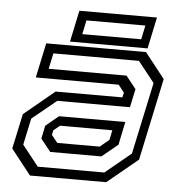

<svg xmlns="http://www.w3.org/2000/svg" viewBox="-50 -732 727 779"><g transform="rotate(5 313.0 -342.0)"><path d="M100.5 0 19.5 -103 50 -245.5 174.5 -348.5H446.5L451 -368L427 -398.5H89.5L119.5 -540H526L607 -437L536 -103L411 0ZM174 -102.5 133.5 -153.5 144.5 -206.5 197 -250H467L447.5 -156L382.5 -102.5ZM129 -38.5H400L505 -125L567.5 -417.5L500.5 -502H152L138.5 -438H455.5L496.5 -386.5L480.5 -311.5H184.5L85.5 -230.5L62.5 -122.5ZM199.5 -141.5H372L409 -172L417.5 -212H204.5L179 -191L175 -172ZM215 -555.5 242 -683.5H558L531 -555.5ZM262 -590H502L514 -647H274Z"/></g></svg>

Font: Tourney
Style: Italic
Weight: 400
Italic angle: -12°
Version: Version 1.015